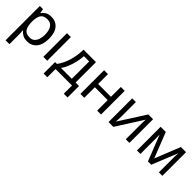

<svg xmlns="http://www.w3.org/2000/svg" viewBox="203 -1690 3073 3073"><g transform="rotate(45 1740.0 -153.0)"><path d="M340 -546Q439 -546 499.5 -477Q560 -408 560 -269Q560 -132 499.5 -61Q439 10 339 10Q277 10 236.5 -13.5Q196 -37 173 -68H167Q169 -51 171 -25Q173 1 173 20V240H85V-536H157L169 -463H173Q197 -498 236 -522Q275 -546 340 -546ZM324 -472Q242 -472 208.5 -426Q175 -380 173 -286V-269Q173 -170 205.5 -116.5Q238 -63 326 -63Q375 -63 406.5 -90Q438 -117 453.5 -163.5Q469 -210 469 -270Q469 -362 433.5 -417Q398 -472 324 -472Z M788 0H700V-536H788Z M1356 -536V-74H1434V186H1349V0H976V186H892V-74H935Q1004 -169 1038.5 -290.5Q1073 -412 1074 -536ZM1271 -467H1152Q1148 -399 1131 -326.5Q1114 -254 1087.5 -188Q1061 -122 1026 -74H1271Z M1627 -536V-313H1918V-536H2006V0H1918V-239H1627V0H1539V-536Z M2259 -536V-209Q2259 -197 2258 -173Q2257 -149 2255.5 -125Q2254 -101 2253 -87L2540 -536H2648V0H2566V-316Q2566 -332 2566.5 -358Q2567 -384 2568 -409.5Q2569 -435 2570 -448L2285 0H2176V-536Z M3394 -536V0H3315V-342Q3315 -363 3316.5 -386Q3318 -409 3320 -431H3317L3142 0H3068L2898 -431H2895Q2898 -386 2898 -339V0H2819V-536H2936L3105 -105L3277 -536Z"/></g></svg>

Font: Noto IKEA Latin
Style: Regular
Weight: 400
Designer: Monotype Design Team
Foundry: Monotype Imaging Inc.
Version: Version 1.0